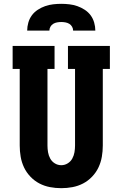

<svg xmlns="http://www.w3.org/2000/svg" viewBox="-20 -975 640 1003"><path d="M300 8Q270 8 241 2.5Q212 -3 186 -16.5Q160 -30 139 -52Q118 -74 105.5 -100.5Q93 -127 88 -156Q83 -185 83 -215V-615H46V-735H265V-615H228V-215Q228 -197 231 -179.5Q234 -162 242.5 -146.5Q251 -131 266.5 -121.5Q282 -112 300 -112Q318 -112 333.5 -121.5Q349 -131 357.5 -146.5Q366 -162 369 -179.5Q372 -197 372 -215V-615H335V-735H554V-615H517V-215Q517 -185 512 -156Q507 -127 494.5 -100.5Q482 -74 461 -52Q440 -30 414 -16.5Q388 -3 359 2.5Q330 8 300 8ZM122 -815Q122 -836 128 -857Q134 -878 146.5 -895Q159 -912 177.5 -924Q196 -936 216 -943Q236 -950 257.5 -952.5Q279 -955 300 -955Q321 -955 342.5 -952.5Q364 -950 384 -943Q404 -936 422.5 -924Q441 -912 453.5 -895Q466 -878 472 -857Q478 -836 478 -815H362Q362 -826 356.5 -835.5Q351 -845 342 -850.5Q333 -856 322 -858Q311 -860 300 -860Q289 -860 278 -858Q267 -856 258 -850.5Q249 -845 243.5 -835.5Q238 -826 238 -815Z"/></svg>

Font: Iosevka Slab Heavy Extended
Style: Regular
Weight: 900
Width: 7
Monospace: yes
Designer: Belleve Invis
Foundry: Belleve Invis
Version: Version 11.1.0; ttfautohint (v1.8.3)